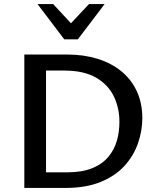

<svg xmlns="http://www.w3.org/2000/svg" viewBox="-20 -927 776 947"><path d="M100 0V-658H313Q393 -658 461 -637Q529 -616 578.5 -575.5Q628 -535 655 -476.5Q682 -418 682 -344Q682 -283 661 -221.5Q640 -160 595 -110Q550 -60 477.5 -30Q405 0 301 0ZM207 -77H311Q385 -77 435 -97.5Q485 -118 514.5 -153.5Q544 -189 556.5 -233Q569 -277 569 -326Q569 -394 541.5 -451.5Q514 -509 454 -544Q394 -579 296 -579H207ZM297 -733 315 -796 419 -907H496L364 -733ZM297 -733 165 -907H242L347 -794L364 -733Z"/></svg>

Font: Ysabeau SemiBold
Style: Regular
Weight: 600
Designer: Christian Thalmann (Catharsis Fonts)
Version: Version 2.000;gftools[0.9.27.dev2+g8671c4b]